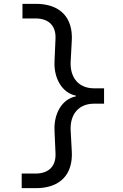

<svg xmlns="http://www.w3.org/2000/svg" viewBox="-20 -810 640 1000"><path d="M375 -308C305 -295 259 -220 264 -128L269 -14C273 55 235 94 164 94H93V170H167C292 170 360 100 354 -20L348 -131C344 -216 391 -270 470 -270H522V-350H470C391 -350 344 -404 348 -489L354 -600C360 -720 292 -790 167 -790H97V-714H164C235 -714 273 -675 269 -606L264 -492C259 -400 306 -325 375 -312Z"/></svg>

Font: CommitMonoNiceRocks
Style: Regular
Weight: 400
Monospace: yes
Designer: Eigil Nikolajsen
Foundry: Eigil Nikolajsen
Version: Version 1.143